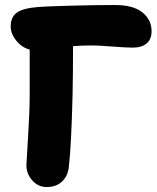

<svg xmlns="http://www.w3.org/2000/svg" viewBox="-20 -733 630 770"><path d="M167 17.1Q133.3 17.1 109.6 -9.3Q85.9 -35.6 85.9 -70.8Q85.9 -79.1 92.5 -183.3Q99.1 -287.6 99.1 -355V-534.2Q68.8 -541.5 45.9 -569.3Q22.9 -597.2 22.9 -627Q22.9 -664.6 47.6 -682.4Q72.3 -700.2 134.8 -705.1Q167 -707.5 263.2 -710.2Q359.4 -712.9 440.9 -712.9Q514.2 -712.9 551 -683.3Q587.9 -653.8 587.9 -607.9Q587.9 -575.7 568.1 -558.8Q548.3 -542 512.2 -542Q485.8 -542 429.4 -546.4Q373 -550.8 349.1 -550.8Q308.6 -550.8 272.9 -547.9Q272.9 -436 271 -351.1Q266.1 -148.9 255.9 -62Q251.5 -25.9 228.3 -4.4Q205.1 17.1 167 17.1Z"/></svg>

Font: Shantell Sans Normal
Style: Regular
Weight: 800
Designer: Stephen Nixon, Anya Danilova, Shantell Martin
Foundry: Arrow Type
Version: Version 1.006;[559af2be0]